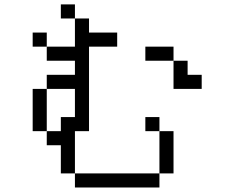

<svg xmlns="http://www.w3.org/2000/svg" viewBox="-20 -832 1040 852"><path d="M312.5 -750H250V-812.5H312.5ZM125 -437.5H187.5V-250H125ZM125 -687.5H187.5V-625H125ZM187.5 -250H250V-312.5H312.5V-437.5H187.5V-500H312.5V-562.5H187.5V-625H312.5V-750H375V-687.5H500V-625H375V-250H312.5V-62.5H250V-187.5H187.5ZM312.5 -62.5H687.5V0H312.5ZM625 -312.5H687.5V-250H625ZM625 -625H750V-562.5H625ZM687.5 -250H750V-62.5H687.5ZM750 -562.5H812.5V-500H875V-437.5H750Z"/></svg>

Font: 寒蝉点阵体 16px
Style: Regular
Weight: 400
Designer: Designed by Warren2060
Foundry: ChillType
Version: Version 1.000